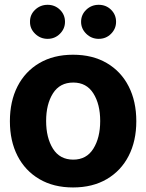

<svg xmlns="http://www.w3.org/2000/svg" viewBox="-20 -785 621 815"><path d="M290 10.7Q207.5 10.7 147.2 -24.7Q86.9 -60.1 54.4 -123.3Q22 -186.5 22 -270.5Q22 -355 54.4 -418.5Q86.9 -481.9 147.2 -517.3Q207.5 -552.7 290 -552.7Q373 -552.7 433.3 -517.3Q493.7 -481.9 526.1 -418.5Q558.6 -355 558.6 -270.5Q558.6 -186.5 526.1 -123.3Q493.7 -60.1 433.3 -24.7Q373 10.7 290 10.7ZM291 -107.4Q347.2 -107.4 376.2 -153.8Q405.3 -200.2 405.3 -271.5Q405.3 -342.8 376.2 -388.7Q347.2 -434.6 291 -434.6Q233.9 -434.6 204.8 -388.7Q175.8 -342.8 175.8 -271.5Q175.8 -200.2 204.8 -153.8Q233.9 -107.4 291 -107.4ZM182.1 -620.1Q151.4 -620.1 129.2 -641.6Q106.9 -663.1 107.4 -692.4Q106.9 -722.7 129.2 -743.7Q151.4 -764.6 182.1 -764.6Q212.9 -764.6 234.4 -743.7Q255.9 -722.7 255.9 -692.4Q255.9 -663.1 234.4 -641.6Q212.9 -620.1 182.1 -620.1ZM398.9 -620.1Q368.2 -620.1 346.2 -641.6Q324.2 -663.1 324.2 -692.4Q324.2 -722.7 346.2 -743.7Q368.2 -764.6 398.9 -764.6Q430.2 -764.6 451.4 -743.7Q472.7 -722.7 472.7 -692.4Q472.7 -663.1 451.4 -641.6Q430.2 -620.1 398.9 -620.1Z"/></svg>

Font: Inter Tight
Style: Bold
Weight: 700
Designer: Rasmus Andersson
Foundry: rsms
Version: Version 3.004; ttfautohint (v1.8.4.7-5d5b)